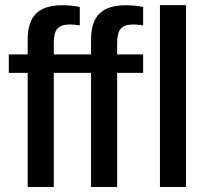

<svg xmlns="http://www.w3.org/2000/svg" viewBox="-20 -745 826 765"><path d="M721.2 -724.6V0H617.2V-724.6ZM446.8 -454.6V0H342.8V-454.6H267.6V-528.3H342.8V-586.4Q342.8 -658.7 376.7 -691.4Q410.6 -724.1 480 -724.1Q517.6 -724.1 550.3 -717.3V-643.6Q528.3 -647.5 510.7 -647.5Q476.6 -647.5 461.7 -631.3Q446.8 -615.2 446.8 -573.7V-528.3H550.3V-454.6ZM194.3 -454.6V0H90.3V-454.6H15.1V-528.3H90.3V-586.4Q90.3 -658.7 124.3 -691.4Q158.2 -724.1 227.5 -724.1Q265.1 -724.1 297.9 -717.3V-643.6Q275.9 -647.5 258.3 -647.5Q224.1 -647.5 209.2 -631.3Q194.3 -615.2 194.3 -573.7V-528.3H297.9V-454.6Z"/></svg>

Font: Arimo Medium
Style: Regular
Weight: 500
Designer: Steve Matteson
Foundry: Monotype Imaging Inc.
Version: Version 1.33